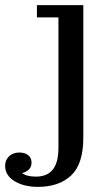

<svg xmlns="http://www.w3.org/2000/svg" viewBox="-117 -523 412 749"><path d="M-41 72Q-21 72 -7.5 82Q6 92 6 111Q6 128 -4 138Q-14 148 -31 152Q-13 166 23 166Q67 166 89 138.5Q111 111 111 53V-455H27V-503H208V14Q208 117 160.5 161.5Q113 206 31 206Q-24 206 -60.5 183.5Q-97 161 -97 124Q-97 101 -81.5 86.5Q-66 72 -41 72Z"/></svg>

Font: Montagu Slab 144pt
Style: Regular
Weight: 400
Designer: Florian Karsten
Foundry: Florian Karsten
Version: Version 1.000; ttfautohint (v1.8.3)